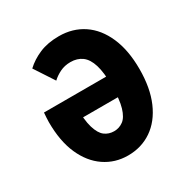

<svg xmlns="http://www.w3.org/2000/svg" viewBox="-156 -795 912 939"><g transform="rotate(-30 300.0 -325.5)"><path d="M303 12Q230 12 172 -27.5Q114 -67 81 -141.5Q48 -216 48 -323Q48 -336 49 -349Q50 -362 51 -376H445V-260H182L202 -327Q202 -246 215 -202.5Q228 -159 250.5 -142Q273 -125 303 -125Q332 -125 355 -142Q378 -159 391 -202.5Q404 -246 404 -327Q404 -398 390.5 -442Q377 -486 350.5 -505.5Q324 -525 286 -525Q253 -525 226.5 -512Q200 -499 181 -481L109 -591Q143 -623 190 -643Q237 -663 300 -663Q378 -663 437 -623.5Q496 -584 529 -508.5Q562 -433 562 -327Q562 -220 529 -144Q496 -68 437.5 -28Q379 12 303 12Z"/></g></svg>

Font: Source Code Pro ExtraBold
Style: Regular
Weight: 800
Monospace: yes
Designer: Paul D. Hunt, Teo Tuominen
Foundry: Adobe Systems Incorporated
Version: Version 1.018;hotconv 1.0.116;makeotfexe 2.5.65601